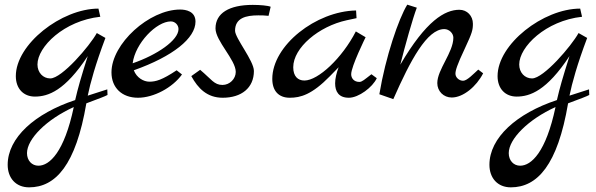

<svg xmlns="http://www.w3.org/2000/svg" viewBox="-20 -420 2559 825"><path d="M441 -36 357 -9C368 -63 390 -143 433 -257L396 -278C365 -222 246 -83 196 -83C165 -83 141 -108 141 -143C141 -219 255 -331 411 -348L403 -383C244 -383 48 -230 48 -93C48 -39 81 -5 130 -5C187 -5 259 -30 357 -179C327 -84 315 -42 303 10C130 67 13 172 13 288C13 345 48 385 105 385C219 385 306 289 351 24C412 1 429 -5 442 -12ZM297 40C256 234 193 292 145 292C117 292 96 270 96 238C96 177 180 93 297 40Z M739 -118C676 -76 649 -69 622 -69C597 -69 567 -86 555 -118C724 -178 820 -256 820 -327C820 -372 778 -379 754 -379C621 -379 459 -232 459 -109C459 -43 504 0 573 0C640 0 721 -43 762 -100ZM550 -148C561 -234 652 -328 714 -328C732 -328 747 -313 747 -295C747 -247 655 -184 550 -148Z M1143 -391C1131 -396 1098 -399 1066 -399C964 -399 906 -363 906 -298C906 -244 993 -163 993 -111C993 -81 967 -55 936 -55C900 -55 889 -79 840 -120L802 -93C831 -40 870 0 937 0C1017 0 1071 -42 1071 -115C1071 -159 990 -256 990 -288C990 -343 1037 -354 1090 -354C1102 -354 1117 -354 1134 -352Z M1576 -101C1546 -78 1536 -68 1524 -68C1501 -68 1489 -84 1489 -101C1489 -135 1551 -260 1551 -260L1509 -285C1450 -170 1347 -74 1288 -74C1260 -74 1240 -92 1240 -131C1240 -215 1350 -307 1470 -333L1512 -342L1510 -375C1338 -372 1150 -225 1150 -81C1150 -30 1177 0 1225 0C1271 0 1320 -13 1398 -93L1435 -131C1426 -107 1420 -83 1420 -62C1420 -27 1435 0 1479 0C1521 0 1581 -45 1599 -84Z M2035 -121C2015 -103 1987 -73 1970 -73C1952 -73 1937 -88 1937 -103C1937 -117 1943 -139 1978 -213C2009 -279 2012 -292 2012 -318C2012 -352 1987 -378 1954 -378C1892 -378 1811 -332 1700 -142C1720 -222 1754 -343 1771 -387L1730 -400C1693 -340 1637 -177 1610 -15L1670 6C1744 -162 1815 -295 1889 -295C1910 -295 1928 -277 1928 -258C1928 -195 1859 -121 1859 -63C1859 -28 1886 -1 1921 -1C1970 -1 2027 -48 2056 -105Z M2511 -36 2427 -9C2438 -63 2460 -143 2503 -257L2466 -278C2435 -222 2316 -83 2266 -83C2235 -83 2211 -108 2211 -143C2211 -219 2325 -331 2481 -348L2473 -383C2314 -383 2118 -230 2118 -93C2118 -39 2151 -5 2200 -5C2257 -5 2329 -30 2427 -179C2397 -84 2385 -42 2373 10C2200 67 2083 172 2083 288C2083 345 2118 385 2175 385C2289 385 2376 289 2421 24C2482 1 2499 -5 2512 -12ZM2367 40C2326 234 2263 292 2215 292C2187 292 2166 270 2166 238C2166 177 2250 93 2367 40Z"/></svg>

Font: Marck Script
Style: Regular
Weight: 400
Designer: Denis Masharov, Marck Fogel
Foundry: Denis Masharov
Version: Version 1.002